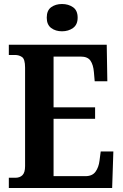

<svg xmlns="http://www.w3.org/2000/svg" viewBox="-20 -937 611 957"><path d="M24 0V-51H57Q79 -51 92 -64Q105 -77 105 -109V-600Q105 -642 90 -652.5Q75 -663 55 -663H24V-714H512L515 -532H452L448 -578Q445 -614 431 -634.5Q417 -655 382 -655H247V-402H454V-345H247V-59H406Q440 -59 456 -81Q472 -103 476 -136L482 -182H545L539 0ZM289 -781Q257 -781 235 -797.5Q213 -814 213 -849Q213 -885 235 -901Q257 -917 289 -917Q321 -917 344 -901Q367 -885 367 -849Q367 -814 344 -797.5Q321 -781 289 -781Z"/></svg>

Font: Noto Serif Hebrew Condensed
Style: Bold
Weight: 700
Width: 3
Designer: Monotype Design Team
Foundry: Monotype Imaging Inc.
Version: Version 2.004; ttfautohint (v1.8.4.7-5d5b)